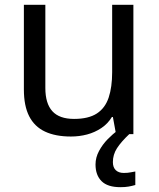

<svg xmlns="http://www.w3.org/2000/svg" viewBox="-20 -556 658 796"><path d="M533 -536V0H461L448 -71H444Q427 -43 400 -25Q373 -7 341 1.5Q309 10 274 10Q210 10 166.5 -10.5Q123 -31 101 -74Q79 -117 79 -185V-536H168V-191Q168 -127 197 -95Q226 -63 287 -63Q347 -63 381.5 -85.5Q416 -108 430.5 -151.5Q445 -195 445 -257V-536ZM448 116Q448 138 460 149.5Q472 161 493 161Q510 161 521.5 158.5Q533 156 541 155V211Q527 215 513 217.5Q499 220 479 220Q426 220 401 195Q376 170 376 126Q376 97 390.5 70Q405 43 426.5 21Q448 -1 468 -15L516 0Q482 32 465 58.5Q448 85 448 116Z"/></svg>

Font: Noto Sans Lao UI
Style: Regular
Weight: 400
Designer: Monotype Design Team
Foundry: Monotype Imaging Inc.
Version: Version 2.000